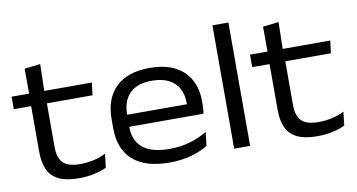

<svg xmlns="http://www.w3.org/2000/svg" viewBox="-68 -832 1887 1014"><g transform="rotate(-10 875.0 -325.0)"><path d="M282.5 11.5Q215.5 11.5 175.2 -7.8Q135 -27 117 -65.8Q99 -104.5 99 -163V-439H183.5V-172Q183.5 -115.5 210.2 -88.2Q237 -61 302.5 -61Q339.5 -61 374.2 -69Q409 -77 439.5 -92.5L431 -19Q402 -5 363.5 3.2Q325 11.5 282.5 11.5ZM6 -407.5V-474.5H436.5L428 -407.5ZM100 -466.5 99.5 -608 184.5 -618 181 -466.5Z M768 13Q637.5 13 571.5 -46.5Q505.5 -106 505.5 -216.5V-266Q505.5 -376 568.2 -436.8Q631 -497.5 749.5 -497.5Q830 -497.5 884 -470Q938 -442.5 965.2 -392.8Q992.5 -343 992.5 -275.5V-265Q992.5 -251.5 991.5 -237.2Q990.5 -223 988 -210H909Q910 -228 910.5 -245.8Q911 -263.5 911 -279Q911 -326 893 -359.5Q875 -393 839 -411Q803 -429 749.5 -429Q670.5 -429 630.5 -388.5Q590.5 -348 590.5 -275.5V-248.5V-238.5V-207.5Q590.5 -174 601.2 -146.5Q612 -119 634.8 -99Q657.5 -79 693.8 -68.5Q730 -58 781.5 -58Q839 -58 888.8 -72.5Q938.5 -87 983 -113L974.5 -40Q935 -15.5 883.5 -1.2Q832 13 768 13ZM547.5 -210V-274.5H971V-210Z M1116 0V-661.5H1201.5V0Z M1561 11.5Q1494 11.5 1453.8 -7.8Q1413.5 -27 1395.5 -65.8Q1377.5 -104.5 1377.5 -163V-439H1462V-172Q1462 -115.5 1488.8 -88.2Q1515.5 -61 1581 -61Q1618 -61 1652.8 -69Q1687.5 -77 1718 -92.5L1709.5 -19Q1680.5 -5 1642 3.2Q1603.5 11.5 1561 11.5ZM1284.5 -407.5V-474.5H1715L1706.5 -407.5ZM1378.5 -466.5 1378 -608 1463 -618 1459.5 -466.5Z"/></g></svg>

Font: Anek Gujarati SemiExpanded
Style: Regular
Weight: 400
Width: 6
Designer: Mrunmayee Ghaisas (Gujarati), Yesha Goshar (Latin)
Foundry: Ek Type
Version: Version 1.003